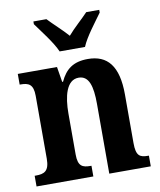

<svg xmlns="http://www.w3.org/2000/svg" viewBox="-85 -834 753 902"><g transform="rotate(-10 291.5 -383.0)"><path d="M233 -606H354C372 -651 423 -715 450 -753V-766H388C364 -740 319 -701 293 -670C266 -701 222 -740 198 -766H136V-753C163 -715 214 -651 233 -606ZM16 0H287V-51H283C245 -51 223 -59 223 -116V-311C223 -393 241 -469 299 -469C348 -469 363 -418 363 -333V0H561V-51H557C518 -51 500 -60 500 -122V-354C500 -490 450 -548 357 -548C287 -548 250 -519 224 -463H220L208 -536H21V-485H25C63 -485 86 -476 86 -420V-120C86 -60 61 -51 22 -51H16Z"/></g></svg>

Font: Noto Serif Sinhala Condensed
Style: Bold
Weight: 700
Width: 3
Designer: Jelle Bosma - Monotype Design Team
Foundry: Monotype Imaging Inc.
Version: Version 2.007